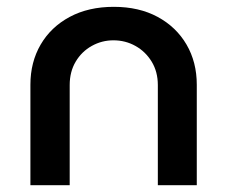

<svg xmlns="http://www.w3.org/2000/svg" viewBox="-20 -542 665 562"><path d="M69 0V-294Q69 -360 99 -411.5Q129 -463 184 -492.5Q239 -522 313 -522Q387 -522 441.5 -492.5Q496 -463 526 -411.5Q556 -360 556 -294V0H442V-293Q442 -332 424 -361.5Q406 -391 376.5 -407.5Q347 -424 312 -424Q278 -424 248.5 -407.5Q219 -391 201.5 -361.5Q184 -332 184 -293V0Z"/></svg>

Font: MuseoModerno Thin Medium
Style: Regular
Weight: 500
Version: Version 1.003